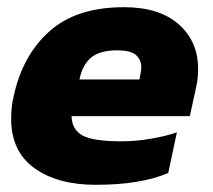

<svg xmlns="http://www.w3.org/2000/svg" viewBox="-20 -504 592 534"><path d="M246 10Q140 10 75.5 -36.5Q11 -83 11 -174Q11 -188 12.5 -204Q14 -220 18 -236Q42 -349 117 -416.5Q192 -484 325 -484Q423 -484 477 -436.5Q531 -389 531 -312Q531 -301 530 -289Q529 -277 526 -264L508 -181H179Q180 -144 209 -127.5Q238 -111 318 -111Q359 -111 401.5 -118.5Q444 -126 472 -136L448 -23Q372 10 246 10ZM201 -283H368L371 -300Q372 -305 372.5 -309Q373 -313 373 -317Q373 -338 358 -351Q343 -364 306 -364Q257 -364 233 -343.5Q209 -323 201 -283Z"/></svg>

Font: Kanit
Style: Bold Italic
Weight: 700
Italic angle: -12°
Designer: Katatrad Team
Foundry: CadsonDemak
Version: Version 2.000; ttfautohint (v1.8.3)